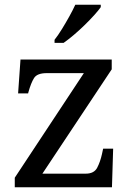

<svg xmlns="http://www.w3.org/2000/svg" viewBox="-20 -786 551 806"><path d="M42 0V-40L332 -479H176Q136 -479 123 -458.5Q110 -438 99 -398L98 -394H56L66 -536H449V-495L158 -57H340Q375 -57 388 -82Q401 -107 408 -139L413 -162H455L450 0ZM209 -619Q224 -638 240 -664Q256 -690 271 -717Q286 -744 296 -766H403V-756Q394 -743 376 -723Q358 -703 335.5 -681Q313 -659 290 -639.5Q267 -620 247 -606H209Z"/></svg>

Font: Noto Rashi Hebrew
Style: Regular
Weight: 400
Version: Version 1.006